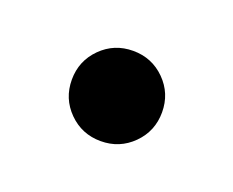

<svg xmlns="http://www.w3.org/2000/svg" viewBox="-39 -155 267 220"><g transform="rotate(20 95.0 -45.0)"><path d="M40 -45Q40 -68 56 -84Q72 -100 95 -100Q118 -100 134 -84Q150 -68 150 -45Q150 -22 134 -6Q118 10 95 10Q72 10 56 -6Q40 -22 40 -45Z"/></g></svg>

Font: Oranienbaum
Style: Regular
Weight: 400
Designer: Oleg Pospelov and Jovanny Lemonad
Foundry: Oleg Pospelov and jovanny Lemonad
Version: Version 1.001; ttfautohint (v0.91) -l 8 -r 50 -G 200 -x 0 -w